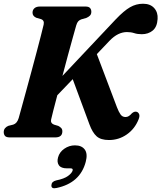

<svg xmlns="http://www.w3.org/2000/svg" viewBox="-21 -735 863 1027"><path d="M252.5 -96Q248 -76.5 267.5 -68.5L291 -61.5Q300.5 -56.5 306.5 -50Q312.5 -43.5 312.5 -32.5Q312.5 0 274.5 0H32Q12.5 0 5.8 -8Q-1 -16 -1 -28.5Q-1 -41 6.2 -49.5Q13.5 -58 24 -62L50 -68.5Q70.5 -75 79 -103.5Q84.5 -123.5 95.2 -162.2Q106 -201 119.5 -250.8Q133 -300.5 147.5 -353.8Q162 -407 175 -456.8Q188 -506.5 198 -545Q208 -583.5 212.5 -603.5Q217.5 -626.5 197.5 -633L173 -640Q153 -649 153 -667Q153 -682 163.2 -691Q173.5 -700 192 -700H437Q453.5 -700 460.5 -692.2Q467.5 -684.5 467.5 -672Q467.5 -659 460 -651.5Q452.5 -644 440.5 -639L414 -631.5Q404 -628 397.5 -621Q391 -614 386.5 -598.5Q380.5 -578 368.8 -535.5Q357 -493 342.2 -438.8Q327.5 -384.5 313 -329L599 -632.5Q642 -677.5 674.5 -696.2Q707 -715 744 -715Q783 -715 803.8 -691.8Q824.5 -668.5 822 -633.5Q819.5 -591 795.8 -571.5Q772 -552 737.5 -552Q714 -552 696.8 -557.8Q679.5 -563.5 658 -563.5Q634.5 -563.5 611.2 -552.2Q588 -541 564.5 -516.5L497 -445.5L604.5 -161.5Q614 -136.5 623.8 -122.8Q633.5 -109 650.5 -109Q660 -109 668.2 -114.2Q676.5 -119.5 685 -129.5Q698.5 -140.5 710 -137Q718.5 -134.5 723 -124.8Q727.5 -115 720.5 -97Q700 -45.5 657.2 -15.8Q614.5 14 562 14Q518 14 495.8 -6Q473.5 -26 457.5 -69.5L368 -311.5L285.5 -225.5Q273 -178 264 -143.2Q255 -108.5 252.5 -96ZM337.5 165.5Q305.5 165.5 294 149Q282.5 132.5 289.5 107Q297 78.5 323 60.5Q349 42.5 380 42.5Q416 42.5 432.5 65Q449 87.5 437.5 131Q407.5 244 281.5 270.5Q252.5 277 254 255.5Q255 236 279.5 230Q322 221.5 342.8 206.2Q363.5 191 367.5 177Q370.5 165.5 356.5 165.5Z"/></svg>

Font: Fraunces 72pt Soft
Style: Bold Italic
Weight: 700
Italic angle: -16°
Version: Version 1.000;[b76b70a41]